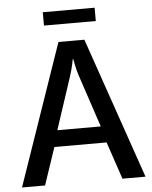

<svg xmlns="http://www.w3.org/2000/svg" viewBox="-59 -931 778 980"><g transform="rotate(-5 330.0 -441.0)"><path d="M646.5 0Q584 -180.7 396.5 -723.6Q363.3 -723.6 263.7 -723.6Q201.2 -543 13.7 0Q43.9 0 131.8 0Q148.4 -47.9 196.3 -191.4Q262.7 -191.4 463.9 -191.4Q480.5 -143.6 528.3 0Q557.6 0 646.5 0ZM441.4 -275.4Q385.7 -275.4 218.8 -275.4Q241.2 -342.8 307.6 -544.9Q317.4 -575.2 323.2 -602.5Q329.1 -630.9 329.1 -630.9Q330.1 -630.9 331.1 -630.9Q331.1 -630.9 336.9 -602.5Q341.8 -575.2 351.6 -544.9Q381.8 -455.1 441.4 -275.4ZM462.9 -813.5Q462.9 -830.1 462.9 -881.8Q396.5 -881.8 197.3 -881.8Q197.3 -865.2 197.3 -813.5Q263.7 -813.5 462.9 -813.5Z"/></g></svg>

Font: DaxlinePro-Medium
Style: Medium
Weight: 400
Designer: Hans Reichel
Version: Version 7.502; 2006